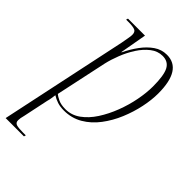

<svg xmlns="http://www.w3.org/2000/svg" viewBox="-246 -628 950 950"><g transform="rotate(45 228.5 -153.0)"><path d="M132 -430Q136 -453 139 -469Q142 -485 142 -494Q142 -515 128 -520.5Q114 -526 83 -526H67L70 -536H189L164 -396H166Q185 -436 210 -470Q235 -504 265.5 -525Q296 -546 333 -546Q438 -546 438 -380Q438 -335 427 -282.5Q416 -230 394.5 -178.5Q373 -127 340.5 -84Q308 -41 264.5 -15.5Q221 10 167 10Q141 10 121 3.5Q101 -3 84 -14Q82 -1 80.5 10Q79 21 75 35L47 168Q44 178 42.5 187.5Q41 197 41 204Q41 221 55.5 225.5Q70 230 103 230H121L118 240H-10ZM168 0Q210 0 245.5 -25.5Q281 -51 308.5 -93.5Q336 -136 355.5 -187Q375 -238 385 -290Q395 -342 395 -386Q395 -464 378 -495.5Q361 -527 322 -527Q288 -527 259 -504.5Q230 -482 207.5 -447Q185 -412 169.5 -372.5Q154 -333 146 -298L88 -27Q97 -19 117 -9.5Q137 0 168 0Z"/></g></svg>

Font: Noto Serif Display SemiCondensed ExtraLight
Style: Italic
Weight: 200
Width: 4
Italic angle: -12°
Designer: Monotype Design Team
Foundry: Monotype Imaging Inc.
Version: Version 2.009